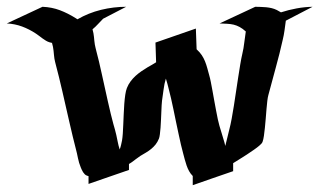

<svg xmlns="http://www.w3.org/2000/svg" viewBox="-64 -531 942 566"><path d="M688.5 -511Q696.5 -510.7 704.7 -510.6Q712.9 -510.5 720.9 -509.6Q729 -508.8 736.8 -507Q744.6 -505.1 752 -501.5Q758.3 -498.3 764.2 -494.6Q787.1 -502 810.3 -506.2Q833.5 -510.5 857.4 -511L778.6 -470Q776.6 -455.8 774.8 -441.8Q772.9 -427.7 769.5 -413.8Q760.3 -372.6 749.1 -332.2Q738 -291.7 727.1 -250.7Q725.3 -244.4 724 -233.4Q722.7 -222.4 721.6 -209.2Q720.5 -196 719.4 -181.9Q718.3 -167.7 716.9 -154.5Q715.6 -141.4 714 -130.6Q712.4 -119.9 710.2 -113.5Q709 -109.9 706.2 -107.1Q703.4 -104.2 700.4 -101.6Q694.8 -96.7 684.8 -89.7Q674.8 -82.8 663.7 -75.4Q652.6 -68.1 641.6 -61.4Q630.6 -54.7 623.3 -50V-26.4Q593.5 -16.1 563.8 -5.9Q534.2 4.4 504.2 14.9V-12.2Q497.6 -18.8 493.3 -26.7Q489 -34.7 486.1 -43.1Q483.2 -51.5 480.8 -60.4Q478.5 -69.3 476.1 -78.1Q472.9 -88.9 469.5 -104.1Q466.1 -119.4 462.3 -136.7Q458.5 -154.1 454.7 -172.6Q450.9 -191.2 447.3 -208.5Q443.6 -225.8 440.2 -241.1Q436.8 -256.3 433.8 -267.1Q431.6 -275.1 429.7 -283.3Q427.7 -291.5 425 -299.3Q420.2 -283.7 418.2 -267Q416.3 -250.2 413.6 -233.9Q412.8 -229.5 412.5 -220.7Q412.1 -211.9 411.6 -200.9Q411.1 -189.9 410.6 -177.7Q410.2 -165.5 409.3 -154.7Q408.4 -143.8 407.3 -135.1Q406.2 -126.5 404.5 -122.3Q400.4 -112.3 394.7 -105.1Q388.9 -97.9 382 -92.2Q375 -86.4 366.8 -81.5Q358.6 -76.7 349.6 -71.3Q342.8 -66.9 336.7 -62Q330.6 -57.1 324 -52.5Q322 -51.3 320.1 -50Q318.1 -48.8 316.2 -47.6V-30Q286.4 -19.8 256.7 -9.5Q227.1 0.7 197 11.2V-11.7L192.4 -13.2Q188.7 -14.4 185.9 -17.2Q183.1 -20 180.9 -23.4Q178.7 -26.9 177.1 -30.5Q175.5 -34.2 174.1 -37.4Q168.5 -51 165.8 -64.9Q163.1 -78.9 159.4 -92.8Q155.3 -108.4 150.5 -128.4Q145.8 -148.4 140.6 -170.7Q135.5 -192.9 130.2 -216.1Q125 -239.3 119.9 -261.4Q114.7 -283.4 109.9 -303.5Q105 -323.5 100.8 -339.1Q99.4 -344.7 98.4 -348.6Q97.4 -352.5 96.4 -358.2Q95.5 -364 95 -369.8Q94.5 -375.5 93.9 -381.2Q93.3 -387 92.2 -392.7Q91.1 -398.4 89.4 -404.1Q89.8 -404.1 90.1 -404.3Q88.1 -404.8 86.2 -405.3Q84.2 -405.8 82.3 -406.2Q76.4 -408 71.3 -411.1Q66.2 -414.3 61.2 -417.8Q56.2 -421.4 51.4 -425.2Q46.6 -429 41.7 -432.1Q22 -445.1 0.9 -452.9Q-20.3 -460.7 -43.9 -461.9L61.3 -511Q88.9 -509.8 112.5 -500.9Q136.2 -491.9 159.4 -477.3L164.3 -474.1Q196.8 -492.9 233.8 -502Q270.8 -511 307.9 -511L240 -475.8Q232.2 -468 224.7 -459.8Q217.3 -451.7 208.7 -444.6Q210.4 -439 211.4 -433.3Q212.4 -427.7 213 -422.1Q213.6 -416.5 214.1 -410.8Q214.6 -405 215.6 -399.4Q216.8 -393.6 217.7 -389.8Q218.5 -386 220 -380.4Q223.6 -367.2 227.7 -349.9Q231.7 -332.5 236.1 -312.9Q240.5 -293.2 245 -272.6Q249.5 -252 253.9 -232.4Q258.3 -212.9 262.5 -195.4Q266.6 -178 270.3 -165Q272.5 -157.2 274.8 -149.2Q277.1 -141.1 278.8 -133.3Q281.2 -122.8 283.2 -112.2Q285.2 -101.6 288.6 -91.3Q288.6 -90.6 288.8 -90.3Q291.3 -96.7 292.8 -103.4Q294.4 -110.1 295.7 -116.7Q297.1 -124.8 298 -137.2Q298.8 -149.7 299.4 -164.3Q300 -179 300.7 -194.7Q301.3 -210.4 302.4 -225Q303.5 -239.5 305.3 -251.7Q307.1 -263.9 310.1 -271.5Q314.2 -282 320.8 -290.9Q327.4 -299.8 335.6 -307.3Q343.8 -314.7 352.9 -321Q362.1 -327.4 371.6 -333Q377.9 -336.4 384 -340Q390.1 -343.5 396.2 -347.4L394.3 -405.5L513.4 -446.8L515.6 -385.7Q524.9 -377.2 530.8 -368.4Q536.6 -359.6 540.4 -350.1Q544.2 -340.6 547 -330.3Q549.8 -320.1 553 -308.3Q555.2 -301 557.5 -289.2Q559.8 -277.3 562.4 -263.3Q564.9 -249.3 567.6 -234.3Q570.3 -219.2 573 -205.2Q575.7 -191.2 578.1 -179.4Q580.6 -167.7 582.8 -160.4Q586.4 -147.9 590.3 -135.6Q594.2 -123.3 597.7 -110.8L600.1 -100.8Q603.5 -113 606.1 -125.1Q608.6 -137.2 612.1 -149.7Q615.7 -163.3 619 -181.3Q622.3 -199.2 625.5 -219.5Q628.7 -239.7 631.8 -261Q635 -282.2 638.1 -302.5Q641.1 -322.8 644.2 -340.8Q647.2 -358.9 650.4 -372.6Q654.3 -388.9 656.1 -405.4Q658 -421.9 660.6 -438.2Q651.1 -446.8 642.5 -451.4Q633.8 -456.1 624.8 -458.3Q615.7 -460.4 605.7 -460.9Q595.7 -461.4 583.3 -461.9Z"/></svg>

Font: Autopia
Style: Bold
Weight: 700
Designer: Antoine Gelgon
Foundry: Antoine Gelgon
Version: 001.000